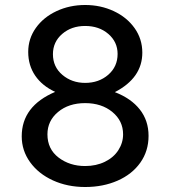

<svg xmlns="http://www.w3.org/2000/svg" viewBox="-20 -737 682 769"><path d="M550 -526Q550 -581 519 -624.5Q488 -668 435.5 -692.5Q383 -717 321 -717Q259 -717 206.5 -692.5Q154 -668 123.5 -625Q93 -582 93 -529Q93 -475 121 -434Q149 -393 201 -369Q67 -312 67 -191Q67 -134 100.5 -87.5Q134 -41 192 -14.5Q250 12 321 12Q393 12 451 -13.5Q509 -39 542 -85.5Q575 -132 575 -193Q575 -254 540 -298.5Q505 -343 440 -368Q550 -425 550 -526ZM192 -520Q192 -569 229 -601Q266 -633 321 -633Q377 -633 414 -601Q451 -569 451 -521Q451 -470 413.5 -437.5Q376 -405 321 -405Q268 -405 230 -437Q192 -469 192 -520ZM170 -199Q170 -253 212.5 -288.5Q255 -324 321 -324Q387 -324 430 -288.5Q473 -253 473 -199Q473 -165 454 -135.5Q435 -106 400 -89Q365 -72 321 -72Q259 -72 214.5 -106Q170 -140 170 -199Z"/></svg>

Font: Geom
Style: Regular
Weight: 400
Version: Version 1.102